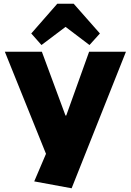

<svg xmlns="http://www.w3.org/2000/svg" viewBox="-20 -818 703 1032"><path d="M164 157 257 -61 239 38 6 -540H205L332 -197H336L459 -540H657L365 194ZM148 -638 288 -798H376L517 -638L461 -576L275 -717H390L203 -576Z"/></svg>

Font: Pathway Extreme ExtraBold
Style: Regular
Weight: 800
Designer: Eduardo Rodriguez Tunni
Foundry: Eduardo Rodriguez Tunni
Version: Version 1.001;gftools[0.9.26]